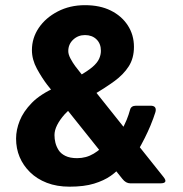

<svg xmlns="http://www.w3.org/2000/svg" viewBox="-20 -699 698 732"><path d="M446.3 -17.3 160.3 -375.3Q140 -401.7 120.8 -436.8Q101.7 -472 101.7 -508Q101.7 -554 127.8 -592.7Q154 -631.3 200.2 -655.3Q246.3 -679.3 304 -679.3Q361 -679.3 402.3 -658.8Q443.7 -638.3 467.2 -602.2Q490.7 -566 490.7 -520.3Q490.7 -477 470.8 -446Q451 -415 416 -389.5Q381 -364 327.3 -332L279.3 -408Q315.7 -429 333.2 -444.2Q350.7 -459.3 357.7 -474.5Q364.7 -489.7 364.7 -505.3Q364.7 -532.7 347.8 -549Q331 -565.3 304 -565.3Q277.7 -565.3 259 -547.8Q240.3 -530.3 240.3 -504.3Q240.3 -491.7 248.5 -476.2Q256.7 -460.7 266.5 -447.3Q276.3 -434 284.7 -424L603 -24.7Q623 0 591 0H477Q459.7 0 446.3 -17.3ZM245 12.7Q196.7 12.7 158.7 -2Q120.7 -16.7 94.5 -42.5Q68.3 -68.3 54.8 -100.5Q41.3 -132.7 41.3 -170.7Q41.3 -204 55.2 -238.8Q69 -273.7 101.5 -307Q134 -340.3 194.7 -367.3L275.7 -300.7Q245.3 -284.3 226.5 -263.2Q207.7 -242 197.7 -222Q187.7 -202 187.7 -184Q187.7 -169.3 191.2 -155Q194.7 -140.7 203.2 -127Q211.7 -113.3 229.2 -104.7Q246.7 -96 274 -96Q308.7 -96 337.2 -113.2Q365.7 -130.3 386.7 -156.3L451.3 -73.7Q427.3 -46.3 402 -28.5Q376.7 -10.7 338.8 1Q301 12.7 245 12.7ZM438.7 -193.3Q454.7 -222 462.7 -241.7Q470.7 -261.3 476 -281Q480 -296 499 -296H553.7Q578.7 -296 572.7 -272Q565.7 -249.3 553.3 -219.3Q534 -173.3 505.3 -123.7Z"/></svg>

Font: Vivano Light
Style: Regular
Weight: 300
Designer: Joe Prince, Josias Burgherr
Version: Version 2.064;September 19, 2022;FontCreator 14.0.0.2877 64-